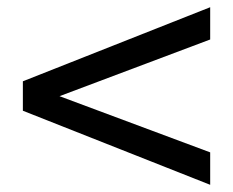

<svg xmlns="http://www.w3.org/2000/svg" viewBox="-20 -578 642 529"><path d="M43 -272.9V-354L559.1 -558.1V-469.2L144 -313L559.1 -158.2V-68.8Z"/></svg>

Font: Hack
Style: Regular
Weight: 400
Monospace: yes
Designer: Christopher Simpkins
Foundry: Christopher Simpkins
Version: Version 2.019; ttfautohint (v1.4.1) -l 4 -r 80 -G 350 -x 0 -